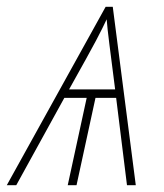

<svg xmlns="http://www.w3.org/2000/svg" viewBox="-58 -547 484 567"><path d="M-38 0 254 -527H275L343 0H317L285 -258H224L168 0H142L198 -258H132L-10 0ZM282 -283Q271 -369 265 -416.5Q259 -464 257 -490Q251 -477 244 -463Q237 -449 225.5 -427Q214 -405 195 -371Q176 -337 146 -283Z"/></svg>

Font: Noto Sans SemiCondensed Thin
Style: Italic
Weight: 100
Width: 4
Italic angle: -12°
Designer: Monotype Design Team
Foundry: Monotype Imaging Inc.
Version: Version 2.013; ttfautohint (v1.8.4.7-5d5b)